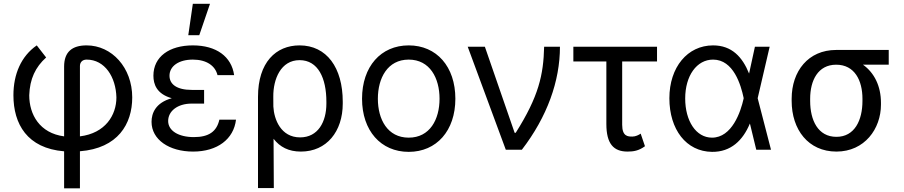

<svg xmlns="http://www.w3.org/2000/svg" viewBox="-20 -793 4786 1017"><path d="M319.6 8.5V204.5H403.4V8.2C604.4 -7.5 680.4 -136 680.4 -277C680.4 -434.7 572.4 -552.6 438.9 -552.6C362.2 -552.6 319.6 -518.5 319.6 -440.3V-70.7C190 -87.7 134.9 -186.4 134.9 -288.4C137.8 -375 167.6 -437.5 224.4 -488.6L174.7 -552.6C92.3 -495.7 51.1 -400.6 51.1 -288.4C51.1 -136.7 123.6 -7.5 319.6 8.5ZM403.4 -70.7V-443.2C403.4 -461.6 414.8 -477.3 438.9 -477.3C535.5 -477.3 593.8 -384.9 596.6 -277C596.6 -182.9 538 -87.4 403.4 -70.7Z M1061.1 -316.8H995.7C916.5 -316.8 877.8 -346.6 877.8 -392C877.8 -442.5 926.5 -477.3 1001.4 -477.3C1074.6 -477.3 1120.4 -444.2 1132.1 -394.9H1220.2C1206.3 -493.6 1125.7 -552.6 1001.4 -552.6C877.1 -552.6 792.6 -492.9 792.6 -392C792.6 -347.7 808.9 -295.5 889.9 -272.7C803.3 -248.9 782.7 -192.1 782.7 -147.7C782.7 -53.3 876.1 9.9 1002.8 9.9C1132.1 9.9 1218 -56.5 1230.1 -159.1H1142C1127.8 -96.6 1086.6 -66.8 1007.1 -66.8C924.7 -66.8 870.7 -100.9 870.7 -152C870.7 -203.5 919 -244.3 995.7 -244.3H1061.1ZM977.3 -606.5H1035.5L1092.3 -772.7H1001.4Z M1346.6 -279.8V203.1H1430.4L1429 -57.9C1462.7 -14.6 1508.2 9.9 1573.9 9.9C1710.2 9.9 1795.5 -96.6 1795.5 -244.3V-254.3C1795.5 -434.7 1710.2 -552.6 1566.8 -552.6C1441.8 -552.6 1346.6 -463.1 1346.6 -279.8ZM1427.6 -281.2C1426.8 -373.6 1467.3 -474.4 1566.8 -474.4C1664.8 -474.4 1708.8 -379.3 1708.8 -254.3V-244.3C1708.8 -147.7 1664.8 -65.3 1569.6 -65.3C1467.7 -65.3 1431.5 -160.5 1427.9 -228.7Z M2144.9 11.4C2292.6 11.4 2392 -100.9 2392 -269.9C2392 -440.3 2292.6 -552.6 2144.9 -552.6C1997.2 -552.6 1897.7 -440.3 1897.7 -269.9C1897.7 -100.9 1997.2 11.4 2144.9 11.4ZM1981.5 -269.9C1981.5 -379.3 2032.7 -477.3 2144.9 -477.3C2257.1 -477.3 2308.2 -379.3 2308.2 -269.9C2308.2 -160.5 2257.1 -63.9 2144.9 -63.9C2032.7 -63.9 1981.5 -160.5 1981.5 -269.9Z M2659.1 0H2744.3C2878.6 -174.7 2946 -363.6 2946 -545.5H2862.2C2858.7 -397 2833.8 -282.7 2711.6 -89.5H2706L2548.3 -545.5H2457.4Z M3460.2 -545.5H3017V-467.3H3191.8V-136.4C3191.8 -31.2 3230.1 9.9 3304 9.9C3335.2 9.9 3363.6 5.7 3396.3 -18.5L3373.6 -85.2C3363.6 -78.1 3346.6 -69.6 3329.5 -69.6C3306.8 -69.6 3275.6 -69.6 3275.6 -132.1V-467.3H3460.2Z M3751.4 11.4C3851.9 12.4 3914.8 -49.7 3951.7 -137.8H3952.4L3985.8 0H4063.9L3993.3 -272.7L4056.8 -545.5H3978.7L3947.8 -403.4C3912.6 -490.8 3856.5 -552.6 3757.1 -552.6C3621.4 -552.6 3525.6 -436.8 3525.6 -272.7C3525.6 -107.2 3614.7 9.9 3751.4 11.4ZM3609.4 -271.3C3609.4 -392 3670.5 -477.3 3757.1 -477.3C3865.4 -477.3 3904.5 -343 3919 -274.1V-271.3C3903.4 -199.9 3856.9 -63.9 3751.4 -63.9C3666.2 -63.9 3609.4 -153.1 3609.4 -271.3Z M4173.3 -269.9V-258.5C4173.3 -106.5 4261.4 9.9 4410.5 9.9C4559.7 9.9 4646.3 -110.8 4646.3 -238.6V-248.6C4646.3 -336.6 4611.2 -407.7 4551.1 -450.3H4687.5V-528.4H4409.1C4261.4 -528.4 4173.3 -416.2 4173.3 -269.9ZM4271.3 -258.5V-269.9C4271.3 -366.5 4312.5 -450.3 4409.1 -450.3C4507.1 -450.3 4548.3 -366.5 4548.3 -269.9V-258.5C4548.3 -156.2 4507.1 -68.2 4410.5 -68.2C4312.5 -68.2 4271.3 -156.2 4271.3 -258.5Z"/></svg>

Font: Margiela Sans
Style: Regular
Weight: 400
Designer: Stefan Endress, Andreas Faust
Version: Version 1.100;FEAKit 1.0